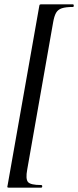

<svg xmlns="http://www.w3.org/2000/svg" viewBox="-20 -745 359 882"><path d="M20 117Q15 117 14 115Q13 113 15 106L160 -715Q161 -722 162.5 -723.5Q164 -725 169 -725Q207 -725 249 -725Q291 -725 315 -725Q319 -725 319 -719Q319 -713 315 -713Q282 -713 264 -707Q246 -701 237.5 -686Q229 -671 224 -642L105 34Q97 77 108.5 91Q120 105 169 105Q174 105 174 111Q174 117 169 117Q144 117 101.5 117Q59 117 20 117Z"/></svg>

Font: Cormorant Light SemiBold
Style: Italic
Weight: 600
Italic angle: -10°
Version: Version 4.000